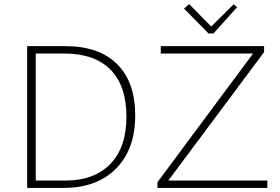

<svg xmlns="http://www.w3.org/2000/svg" viewBox="-20 -920 1370 940"><path d="M1001 -756 881 -878 906 -900 1014 -790 1124 -899 1141 -885 1025 -756ZM113 0V-694H301Q465 -694 553.5 -606Q642 -518 642 -355Q642 -189 548 -94.5Q454 0 292 0ZM751 0V-28L1219 -658H767V-694H1273V-665L804 -36H1289V0ZM155 -36H299Q442 -36 520.5 -117.5Q599 -199 599 -348Q599 -500 521 -579Q443 -658 294 -658H155Z"/></svg>

Font: Cantarell Light
Style: Regular
Weight: 300
Designer: Dave Crossland, Nikolaus Waxweiler, Florian Fecher, Jacques Le Bailly, Eben Sorkin, Alexei Vanyashin, Alexios Zavras, Em
Version: Version 0.303